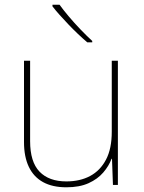

<svg xmlns="http://www.w3.org/2000/svg" viewBox="-20 -786 613 816"><path d="M481 -528V0H460L456 -111H454Q443 -81 419 -53Q395 -25 356.5 -7.5Q318 10 262 10Q203 10 163 -12Q123 -34 102.5 -77Q82 -120 82 -182V-528H108V-186Q108 -98 148 -56.5Q188 -15 262 -15Q320 -15 363 -38Q406 -61 430.5 -107.5Q455 -154 455 -226V-528ZM233 -766Q248 -745 272 -716.5Q296 -688 323 -660Q350 -632 372 -612V-606H351Q331 -623 310.5 -642.5Q290 -662 270.5 -682.5Q251 -703 233.5 -722.5Q216 -742 203 -759V-766Z"/></svg>

Font: Noto Sans Hebrew Thin Thin
Style: Regular
Weight: 250
Version: Version 3.001